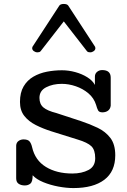

<svg xmlns="http://www.w3.org/2000/svg" viewBox="-20 -934 642 967"><path d="M349.6 13.2Q314.5 13.2 273.9 5.6Q233.4 -2 198.2 -16.4Q163.1 -30.8 144.5 -51.3Q144.5 -18.6 133.1 -9.3Q121.6 0 105 0Q86.4 0 74 -8.3Q61.5 -16.6 61.5 -36.1V-201.2Q62.5 -216.3 73.5 -224.1Q84.5 -231.9 98.6 -231.9Q120.1 -231.9 128.7 -221.9Q137.2 -211.9 141.6 -192.9Q156.7 -126.5 211.2 -93.3Q265.6 -60.1 344.2 -60.1Q392.1 -60.1 425.8 -77.9Q459.5 -95.7 459.5 -137.2Q459.5 -178.7 440.2 -197.5Q420.9 -216.3 370.6 -231.4L237.8 -272.9Q196.3 -286.1 160.4 -304.2Q124.5 -322.3 102.5 -350.1Q80.6 -377.9 80.6 -420.4Q80.6 -467.8 98.9 -498.8Q117.2 -529.8 147.7 -547.6Q178.2 -565.4 215.8 -572.8Q253.4 -580.1 292 -580.1Q325.7 -580.1 359.4 -570.8Q393.1 -561.5 419.7 -544.9Q446.3 -528.3 458 -506.3V-547.9Q458 -563 468.8 -572Q479.5 -581.1 494.6 -581.1Q537.6 -581.1 537.6 -543V-401.9Q535.6 -385.3 524.2 -376.7Q512.7 -368.2 495.6 -368.2Q479.5 -368.2 474.1 -377.9Q468.8 -387.7 463.9 -405.8Q453.1 -440.4 425.3 -463.9Q397.5 -487.3 361.8 -499.5Q326.2 -511.7 291 -511.7Q246.1 -511.7 212.4 -494.4Q178.7 -477.1 178.7 -440.9Q178.7 -409.7 198.7 -392.8Q218.8 -376 263.7 -364.7L388.7 -323.7Q432.6 -309.1 471.9 -290.3Q511.2 -271.5 535.9 -239.3Q560.5 -207 560.5 -151.9Q560.5 -70.3 505.4 -28.6Q450.2 13.2 349.6 13.2ZM168.5 -670.4Q158.7 -670.4 150.4 -676.5Q142.1 -682.6 142.1 -691.4Q142.1 -698.2 147 -703.6L278.8 -905.8Q284.7 -914.1 301.3 -914.1Q317.9 -914.1 323.7 -905.8L455.6 -703.6Q460.4 -698.2 460.4 -691.4Q460.4 -682.6 452.1 -676.5Q443.8 -670.4 434.1 -670.4Q429.7 -670.4 425 -671.6Q420.4 -672.9 417.5 -676.8L301.3 -826.2L185.1 -676.8Q182.1 -672.9 177.5 -671.6Q172.9 -670.4 168.5 -670.4Z"/></svg>

Font: Cutive
Style: Regular
Weight: 400
Version: Version 1.100; ttfautohint (v1.8.4.7-5d5b)